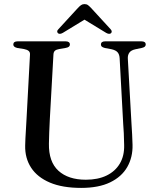

<svg xmlns="http://www.w3.org/2000/svg" viewBox="-20 -902 766 938"><path d="M582 -295 564.5 -617.5Q563.5 -636 554.5 -646.5Q545.5 -657 524.5 -661.5L492.5 -667.5Q481 -670.5 477 -674.5Q473 -678.5 473 -685Q473 -692 478.2 -696Q483.5 -700 493 -700H671.5Q681.5 -700 686.8 -696Q692 -692 692 -685Q692 -678.5 687.5 -674.2Q683 -670 671.5 -667.5L642.5 -661.5Q620.5 -657 612 -645Q603.5 -633 604.5 -615.5L622.5 -295.5Q624 -270 625.5 -245.5Q627 -221 627.5 -194.5Q629 -134 601.8 -86.2Q574.5 -38.5 518.2 -11.2Q462 16 376.5 16Q285 16 223.8 -10Q162.5 -36 132 -82.8Q101.5 -129.5 103 -191.5Q103 -205 104.2 -226Q105.5 -247 106.8 -271.2Q108 -295.5 109.5 -319L126.5 -634.5Q127.5 -647 120 -653.2Q112.5 -659.5 97 -662.5L65 -667.5Q45 -672 45 -684.5Q45 -692 50.2 -696Q55.5 -700 65.5 -700H301.5Q311 -700 316.2 -696Q321.5 -692 321.5 -684.5Q321.5 -678.5 317 -674.2Q312.5 -670 301.5 -668L269.5 -662.5Q255 -660 248.2 -654Q241.5 -648 241 -634.5L223.5 -321.5Q221.5 -284.5 220.5 -254.5Q219.5 -224.5 219 -200.5Q217.5 -111.5 265.5 -67.8Q313.5 -24 399.5 -24Q458.5 -24 500.8 -44.5Q543 -65 565.5 -103Q588 -141 586.5 -194Q586 -227.5 584.8 -251.2Q583.5 -275 582 -295ZM412.5 -818H373L498.5 -741.5Q513.5 -733 522 -739.5Q525.5 -742.5 525.8 -747.8Q526 -753 520.5 -759L425 -863Q416.5 -872 409.8 -877Q403 -882 393 -882Q383 -882 376 -877Q369 -872 360.5 -863L265 -759Q259 -753 259.5 -747.8Q260 -742.5 263.5 -739.5Q272 -733 287 -741.5Z"/></svg>

Font: Fraunces 48pt
Style: Regular
Weight: 400
Version: Version 1.000;[b76b70a41]